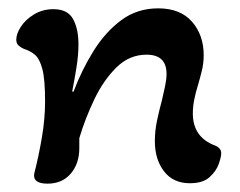

<svg xmlns="http://www.w3.org/2000/svg" viewBox="-20 -429 576 460"><path d="M94 11Q58 11 62 -13Q73 -56 80.5 -100.5Q88 -145 88 -186Q88 -239 81.5 -263.5Q75 -288 64 -297.5Q53 -307 37 -312Q30 -315 24.5 -320Q19 -325 19 -334Q19 -348 30 -365Q41 -382 61.5 -394.5Q82 -407 108 -407Q142 -407 155 -383.5Q168 -360 168 -322Q168 -297 163 -266Q158 -235 153 -210L156 -209Q176 -262 204.5 -307.5Q233 -353 271 -381Q309 -409 359 -409Q412 -409 440 -377Q468 -345 468 -297Q468 -277 463.5 -259Q459 -241 454 -224Q449 -208 445.5 -191Q442 -174 442 -157Q442 -100 496 -80Q510 -74 510 -62Q510 -53 504 -36Q498 -19 482 -4.5Q466 10 435 10Q395 10 373 -18.5Q351 -47 351 -91Q351 -116 356.5 -141.5Q362 -167 368 -189Q372 -206 375.5 -222.5Q379 -239 379 -252Q379 -298 331 -298Q290 -298 259 -267.5Q228 -237 206 -191Q184 -145 170 -98V-74Q170 -37 149.5 -13Q129 11 94 11Z"/></svg>

Font: Akaya Kanadaka
Style: Regular
Weight: 400
Designer: Vaishnavi Murthy Yerkadithaya, Juan Luis Blanco Aristondo
Version: Version 1.002; ttfautohint (v1.8.3)